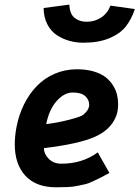

<svg xmlns="http://www.w3.org/2000/svg" viewBox="-20 -794 595 819"><path d="M349.6 -701.2Q383.8 -701.2 411.1 -719Q438.5 -736.8 451.2 -770L555.2 -755.4Q540 -709.5 515.1 -679.2Q490.2 -648.9 445.1 -630.4Q399.9 -611.8 335.4 -611.8Q304.2 -611.8 275.6 -619.9Q247.1 -627.9 222.2 -644.3Q197.3 -660.6 181.9 -690.4Q166.5 -720.2 166 -759.8L275.9 -774.4Q277.3 -734.9 297.9 -718Q318.4 -701.2 349.6 -701.2ZM177.2 -264.6Q225.6 -270.5 275.1 -283.2Q324.7 -295.9 335.4 -304.7Q360.4 -325.2 360.4 -347.2Q360.4 -368.7 343.5 -384Q326.7 -399.4 290.5 -399.4Q253.4 -399.4 221.2 -362.5Q189 -325.7 177.2 -264.6ZM308.6 -498.5Q348.1 -498.5 379.4 -489.3Q410.6 -480 429.7 -465.3Q448.7 -450.7 461.4 -430.7Q474.1 -410.6 479 -390.9Q483.9 -371.1 483.9 -350.1Q483.9 -321.3 476.1 -300.3Q453.6 -240.7 384.3 -210.2Q314.9 -179.7 167.5 -162.1Q167.5 -136.7 188.2 -116.2Q209 -95.7 241.7 -95.7Q331.1 -95.7 397 -144L446.8 -56.2Q416.5 -40 408.2 -35.9Q399.9 -31.7 377.7 -21.2Q355.5 -10.7 344.7 -8.5Q334 -6.3 312.7 -1.7Q291.5 2.9 270 3.9Q248.5 4.9 219.2 4.9Q133.8 4.9 88.4 -44.2Q43 -93.3 43 -178.7Q43 -212.9 50.3 -252Q60.5 -304.7 82.8 -349.4Q105 -394 137.5 -427.5Q169.9 -460.9 213.9 -479.7Q257.8 -498.5 308.6 -498.5Z"/></svg>

Font: Fantasque Sans Mono
Style: Bold Italic
Weight: 700
Italic angle: -11°
Monospace: yes
Designer: Jany Belluz
Version: Version 1.7.1